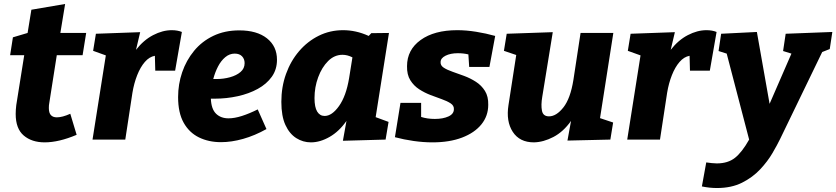

<svg xmlns="http://www.w3.org/2000/svg" viewBox="-20 -703 4212 967"><path d="M366 -24Q276 14 205 14Q140 14 99.5 -20.5Q59 -55 59 -129Q59 -150 62 -174L102 -425H31L45 -515L119 -537L138 -654L308 -683L284 -537H414L396 -425H266L228 -183Q227 -179 226.5 -172.5Q226 -166 226 -159Q226 -134 236.5 -123Q247 -112 266 -112Q280 -112 297 -116.5Q314 -121 334 -130Z M446 0 513 -424 449 -447 463 -533 686 -541 665 -452Q703 -501 751 -526Q799 -551 845 -551Q874 -551 896 -542L862 -347H762L760 -422Q732 -417 709.5 -391Q687 -365 671 -324.5Q655 -284 647 -236L611 0Z M1093 13Q1031 13 982 -11Q933 -35 905 -85Q877 -135 877 -214Q877 -279 897.5 -339Q918 -399 957.5 -447Q997 -495 1054.5 -522.5Q1112 -550 1185 -550Q1274 -550 1324.5 -510Q1375 -470 1375 -402Q1375 -353 1349 -316.5Q1323 -280 1278.5 -255.5Q1234 -231 1177.5 -218.5Q1121 -206 1060 -206Q1051 -206 1042 -206Q1044 -154 1068 -130.5Q1092 -107 1131 -107Q1161 -107 1198.5 -119Q1236 -131 1278 -152L1322 -53Q1263 -20 1204.5 -3.5Q1146 13 1093 13ZM1162 -433Q1136 -433 1114.5 -415Q1093 -397 1078 -368Q1063 -339 1054 -305Q1061 -305 1071 -305Q1106 -305 1138.5 -314Q1171 -323 1191.5 -340.5Q1212 -358 1212 -385Q1212 -406 1199 -419.5Q1186 -433 1162 -433Z M1546 14Q1506 14 1472 -7.5Q1438 -29 1417.5 -73.5Q1397 -118 1397 -190Q1397 -265 1420.5 -330.5Q1444 -396 1486.5 -445.5Q1529 -495 1585.5 -523Q1642 -551 1708 -551Q1740 -551 1772 -544Q1804 -537 1837 -522L1850 -536L1939 -537L1872 -113L1937 -89L1922 0L1707 6L1725 -94Q1688 -41 1640 -13.5Q1592 14 1546 14ZM1615 -119Q1652 -119 1687.5 -169Q1723 -219 1738 -308L1755 -414Q1730 -427 1705 -427Q1664 -427 1632.5 -395.5Q1601 -364 1582.5 -314Q1564 -264 1564 -209Q1564 -163 1577.5 -141Q1591 -119 1615 -119Z M2158 14Q2112 14 2063 7Q2014 0 1969 -12L1997 -185H2101V-114Q2132 -104 2170 -104Q2211 -104 2238.5 -116.5Q2266 -129 2266 -153Q2267 -171 2249.5 -182.5Q2232 -194 2205 -203.5Q2178 -213 2148 -224.5Q2118 -236 2091 -253.5Q2064 -271 2046.5 -299Q2029 -327 2030 -370Q2030 -452 2098.5 -501.5Q2167 -551 2283 -551Q2328 -551 2378 -543Q2428 -535 2474 -522L2445 -366H2343L2339 -429Q2314 -435 2286 -435Q2249 -435 2224 -422.5Q2199 -410 2199 -390Q2198 -373 2215 -362Q2232 -351 2259.5 -341.5Q2287 -332 2318 -320.5Q2349 -309 2377 -291Q2405 -273 2422.5 -245Q2440 -217 2439 -175Q2439 -119 2404.5 -76.5Q2370 -34 2307 -10Q2244 14 2158 14Z M2669 14Q2597 14 2562.5 -39Q2528 -92 2541 -174L2580 -426L2518 -447L2532 -533L2764 -541L2711 -215Q2704 -174 2709.5 -145.5Q2715 -117 2745 -117Q2782 -117 2817.5 -162Q2853 -207 2868 -301L2904 -537H3069L3002 -108L3068 -86L3054 0L2838 5L2856 -94Q2817 -39 2767 -13Q2717 13 2669 14Z M3139 0 3206 -424 3142 -447 3156 -533 3379 -541 3358 -452Q3396 -501 3444 -526Q3492 -551 3538 -551Q3567 -551 3589 -542L3555 -347H3455L3453 -422Q3425 -417 3402.5 -391Q3380 -365 3364 -324.5Q3348 -284 3340 -236L3304 0Z M3515 236 3537 115Q3552 117 3565 118.5Q3578 120 3590 120Q3646 120 3681.5 92Q3717 64 3753 0L3640 -433L3599 -446L3612 -533L3792 -542L3856 -180L3966 -433L3924 -446L3937 -533L4172 -542L4159 -456L4121 -441L3909 -3Q3895 26 3870.5 68Q3846 110 3808.5 150Q3771 190 3717.5 217Q3664 244 3591 244Q3554 244 3515 236Z"/></svg>

Font: Bitter ExtraBold
Style: Italic
Weight: 800
Italic angle: -9°
Designer: Sol Matas, and Bitter project Authors
Foundry: Sol Matas
Version: Version 2.001